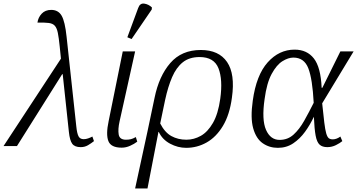

<svg xmlns="http://www.w3.org/2000/svg" viewBox="-46 -827 2022 1087"><path d="M-26 0 299 -495 292 -564Q287 -613 281.5 -640.5Q276 -668 264.5 -681Q253 -694 230 -697Q207 -700 166 -699Q170 -728 190 -749.5Q210 -771 244 -771Q284 -771 303 -738Q322 -705 331 -619L386 -111Q390 -72 398.5 -55.5Q407 -39 428 -39Q440 -39 453 -43.5Q466 -48 477 -54L486 -28Q471 -16 452.5 -5Q434 6 411 6Q377 6 363 -13Q349 -32 344 -80L309 -407H306L50 0Z M643 9Q582 9 567.5 -28.5Q553 -66 569 -141L649 -536H719L631 -140Q621 -95 626 -65.5Q631 -36 667 -36Q683 -36 695 -39Q707 -42 723 -51L731 -25Q714 -12 690.5 -1.5Q667 9 643 9ZM699 -606 675 -616 736 -781Q746 -810 770.5 -806.5Q795 -803 814 -785L813 -773Z M829 -273Q854 -396 918 -470Q982 -544 1091 -544Q1193 -544 1239.5 -476Q1286 -408 1267 -274Q1254 -177 1216 -114Q1178 -51 1124 -20.5Q1070 10 1008 10Q961 10 917 -13.5Q873 -37 853 -80H851L789 240H719L789 -83ZM1009 -36Q1052 -36 1091 -58Q1130 -80 1159.5 -131Q1189 -182 1201 -268Q1216 -376 1191 -440Q1166 -504 1084 -504Q1026 -504 989 -474.5Q952 -445 928.5 -390.5Q905 -336 889 -262L861 -128Q887 -77 924.5 -56.5Q962 -36 1009 -36Z M1527 10Q1479 10 1441.5 -16Q1404 -42 1387.5 -100.5Q1371 -159 1385 -257Q1405 -402 1469.5 -474Q1534 -546 1622 -546Q1692 -546 1731 -496Q1770 -446 1775 -330H1779L1881 -536H1956L1778 -242Q1785 -174 1790 -133Q1795 -92 1801 -71.5Q1807 -51 1815.5 -44.5Q1824 -38 1838 -38Q1849 -38 1860.5 -42.5Q1872 -47 1881 -54L1892 -28Q1879 -17 1856 -5.5Q1833 6 1807 6Q1779 6 1763.5 -8Q1748 -22 1741 -59Q1734 -96 1731 -166Q1710 -121 1681 -81Q1652 -41 1614 -15.5Q1576 10 1527 10ZM1537 -35Q1583 -35 1616 -65Q1649 -95 1676 -143Q1703 -191 1730 -245Q1723 -380 1699.5 -440.5Q1676 -501 1615 -501Q1586 -501 1553 -480.5Q1520 -460 1492 -408.5Q1464 -357 1452 -266Q1435 -149 1460 -92Q1485 -35 1537 -35Z"/></svg>

Font: Noto Serif Light
Style: Italic
Weight: 300
Italic angle: -12°
Designer: Monotype Design Team
Foundry: Monotype Imaging Inc.
Version: Version 2.013